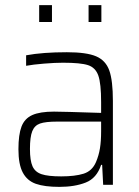

<svg xmlns="http://www.w3.org/2000/svg" viewBox="-20 -722 544 750"><path d="M52 -139Q52 -196 64 -227.5Q76 -259 106 -272.5Q136 -286 191 -286Q222 -286 375 -281V-323Q375 -396 364 -427Q353 -458 324 -467.5Q295 -477 226 -477Q195 -477 152 -473.5Q109 -470 82 -465V-506Q147 -518 241 -518Q318 -518 355.5 -502Q393 -486 407 -446.5Q421 -407 421 -328V0H383L379 -78H375Q358 -26 315 -9Q272 8 212 8Q154 8 120 -4Q86 -16 69 -48Q52 -80 52 -139ZM355 -89Q366 -115 370.5 -143Q375 -171 375 -209V-247H203Q158 -247 136.5 -239.5Q115 -232 106 -209.5Q97 -187 97 -140Q97 -95 107 -72.5Q117 -50 142.5 -41.5Q168 -33 219 -33Q273 -33 306.5 -43.5Q340 -54 355 -89ZM133 -636V-702H183V-636ZM326 -636V-702H376V-636Z"/></svg>

Font: Saira Semi Condensed ExtraLight
Style: Regular
Weight: 200
Width: 4
Designer: Hector Gatti with collaboration of the Omnibus-Type team
Foundry: Omnibus-Type
Version: Version 1.001; ttfautohint (v1.8)